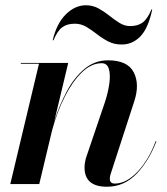

<svg xmlns="http://www.w3.org/2000/svg" viewBox="-20 -699 635 729"><path d="M264 -609Q234.8 -609 216.4 -595.5Q198 -582 183 -546H180Q195 -609.8 229.9 -644.4Q264.8 -679 306 -679Q332.2 -679 354 -667.1Q375.8 -655.1 395.2 -639.5Q414.8 -623.9 433.9 -611.9Q453 -600 474 -600Q503.2 -600 521.6 -613.5Q540 -627 555 -663H558Q543 -591.8 513.1 -560.9Q483.2 -530 442 -530Q413.1 -530 390.4 -541.9Q367.6 -553.9 347.8 -569.5Q327.9 -585.1 307.8 -597.1Q287.6 -609 264 -609ZM128 -457H59V-460H239L185.9 -237.8Q205.9 -301.2 234.7 -354.1Q263.5 -406.9 302.1 -438.4Q340.8 -470 390 -470Q464.2 -470 487.6 -424.8Q511 -379.5 490 -315L400 -38Q397 -29 397 -20Q397 -2 416 -2Q459.5 -2 502.1 -46.9Q544.8 -91.8 571 -163H574Q545.5 -88 498.4 -39Q451.2 10 386 10Q301 10 301 -63Q301 -74.2 302.8 -83.1Q304.5 -92 306 -98L377 -307Q390 -345.5 394.9 -380.3Q399.9 -415.1 393.4 -437.1Q387 -459 366 -459Q327 -459 291.2 -424.5Q255.4 -390 226.2 -332.4Q197 -274.8 178.1 -205.4L129 0H19Z"/></svg>

Font: Bodoni* 72 Medium
Style: Italic
Weight: 500
Italic angle: -13°
Version: Version 1.002; ttfautohint (v0.97) -l 8 -r 50 -G 200 -x 14 -